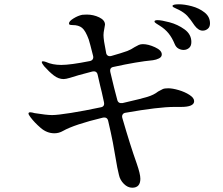

<svg xmlns="http://www.w3.org/2000/svg" viewBox="-20 -845 1040 896"><path d="M960 -736Q960 -719 949.5 -710.5Q939 -702 926 -702Q906 -702 888 -726Q868 -756 854 -771Q840 -786 815 -799Q809 -802 802 -805Q795 -808 790 -811Q785 -814 785 -817Q785 -825 815 -825Q841 -825 875 -816Q909 -807 934.5 -787Q960 -767 960 -736ZM886 -373Q886 -346 825 -346H794Q720 -346 567 -319Q557 -318 552.5 -311Q548 -304 551 -294Q588 -166 618 -82Q635 -33 635 -11Q635 31 597 31Q576 31 558 13Q540 -5 535 -29Q528 -55 518 -116Q506 -188 497 -227L485 -280Q481 -300 460 -296Q327 -264 274 -234Q255 -223 234 -223Q199 -223 170 -248Q141 -273 123 -297Q113 -310 113 -315Q113 -321 121 -321Q128 -321 142 -317Q198 -308 223 -308Q248 -308 311 -318Q374 -328 449 -344Q470 -347 465 -369Q460 -395 455 -414.5Q450 -434 447 -447L436 -495Q432 -516 410 -511Q336 -492 307 -482Q287 -476 277 -476Q253 -476 231 -493Q209 -510 186 -536Q185 -538 180 -544.5Q175 -551 175 -555Q175 -559 180 -559Q185 -559 194 -556Q225 -542 266 -542Q309 -542 399 -560Q409 -562 413 -569Q417 -576 414 -586Q399 -646 394 -661Q379 -702 363 -715Q347 -728 319 -728Q317 -728 311.5 -728.5Q306 -729 304 -730.5Q302 -732 302 -736Q302 -746 323 -759Q344 -772 364 -776Q371 -777 385 -777Q416 -777 443 -764Q470 -751 470 -730Q470 -726 466.5 -709.5Q463 -693 463 -681Q463 -659 475 -600Q476 -590 483 -585.5Q490 -581 500 -584Q546 -597 574 -607Q592 -614 608 -625Q620 -632 628 -635.5Q636 -639 647 -639Q672 -639 703.5 -624.5Q735 -610 735 -591Q735 -579 722 -572.5Q709 -566 694 -564Q620 -557 511 -533Q490 -530 495 -508Q514 -427 527 -380Q531 -361 552 -364Q647 -386 668 -393Q698 -402 718 -418Q732 -426 740 -429.5Q748 -433 765 -433Q785 -433 814 -424.5Q843 -416 864.5 -402Q886 -388 886 -373ZM701 -745Q701 -751 716 -751Q733 -751 771 -741Q809 -731 841 -708Q873 -685 873 -649Q873 -630 862 -621Q851 -612 837 -612Q824 -612 812.5 -618.5Q801 -625 795 -640Q783 -669 766.5 -689.5Q750 -710 724 -726Q720 -729 710.5 -734.5Q701 -740 701 -745Z"/></svg>

Font: Shippori Mincho B1 Medium
Style: Regular
Weight: 500
Designer: FONTDASU
Foundry: FONTDASU / Google Inc. / but / Adobe
Version: Version 3.110; ttfautohint (v1.8.3)